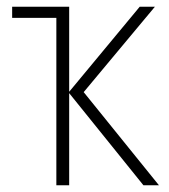

<svg xmlns="http://www.w3.org/2000/svg" viewBox="-20 -549 500 569"><path d="M439 -529H394L185 -277V-529H16V-496H147V0H185V-273L405 0H451L228 -276Z"/></svg>

Font: Noto Sans SemiCondensed ExtraLight
Style: Regular
Weight: 200
Width: 4
Designer: Monotype Design Team
Foundry: Monotype Imaging Inc.
Version: Version 2.013